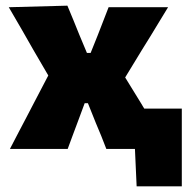

<svg xmlns="http://www.w3.org/2000/svg" viewBox="-20 -526 673 678"><path d="M15 0Q33 -35 47 -61.5Q60.5 -87.5 73 -111Q85 -134.5 99 -161L150.5 -259.5L98 -349.5Q76.5 -387 57.5 -420.5Q38 -453.5 11 -500.5L218 -506Q229.5 -478.5 239.5 -454.2Q249.5 -430 260 -403.5L287 -339H300L325.5 -402.5Q335.5 -429 344.5 -451.5Q353 -473.5 363.5 -500.5H573.5Q553.5 -467.5 539 -443.8Q524.5 -420 511.5 -398.5Q498 -377 482 -351L422 -252.5L479.5 -159Q482 -154.5 484.5 -150.5Q487 -146.5 489.5 -142.5H622V132H462.5L456.5 0H355.5Q345.5 -25 337.5 -46Q329 -66.5 318.5 -91.5L290.5 -161.5H279L254.5 -95.5Q244.5 -69 236.8 -48.2Q229 -27.5 219 0Z"/></svg>

Font: Heraclito ExtraBold
Style: Regular
Weight: 800
Designer: Kostas Bartsokas (font) & Cristiano Sobral (main changes)
Foundry: Kostas Bartsokas (font) & Cristiano Sobral (main changes)
Version: Version 1.00;July 8, 2020;FontCreator 13.0.0.2655 64-bit